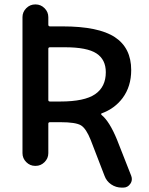

<svg xmlns="http://www.w3.org/2000/svg" viewBox="-20 -774 674 871"><path d="M199.2 -662.1Q199.2 -654.3 207 -654.3H263.7Q426.8 -654.3 501 -605.5Q575.2 -556.6 575.2 -456.1Q575.2 -381.8 536.1 -329.1Q500 -281.2 441.4 -259.8Q439.5 -259.8 439 -257.3Q438.5 -254.9 440.4 -252.9Q476.6 -223.6 510.7 -140.6L575.2 23.4Q578.1 31.2 578.1 38.1Q578.1 49.8 571.3 59.6Q559.6 77.1 539.1 77.1H532.2Q505.9 77.1 484.4 62.5Q462.9 47.9 454.1 23.4L391.6 -138.7Q371.1 -190.4 347.7 -205.1Q324.2 -219.7 253.9 -219.7H207Q199.2 -219.7 199.2 -212.9V-79.1Q199.2 -55.7 182.1 -38.6Q165 -21.5 141.6 -21.5H139.6Q116.2 -21.5 99.1 -38.6Q82 -55.7 82 -79.1V-696.3Q82 -719.7 99.1 -736.8Q116.2 -753.9 139.6 -753.9H141.6Q165 -753.9 182.1 -736.8Q199.2 -719.7 199.2 -696.3ZM207 -559.6Q199.2 -559.6 199.2 -552.7V-320.3Q199.2 -313.5 207 -313.5H253.9Q363.3 -313.5 411.6 -346.7Q460 -379.9 460 -446.3Q460 -503.9 417.5 -531.7Q375 -559.6 274.4 -559.6Z"/></svg>

Font: Gen Jyuu Gothic P Medium
Style: Regular
Weight: 500
Designer: [Source Han Sans]
Ryoko NISHIZUKA  (kana & ideographs); Paul D. Hunt (Latin, Greek & Cyrillic); Wenlong ZHANG  (bopomofo
Version: Version 1.002.20150607